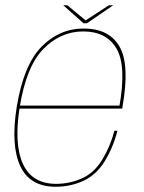

<svg xmlns="http://www.w3.org/2000/svg" viewBox="-20 -706 548 730"><path d="M191.5 4 193.5 -7Q102 -7 67.2 -82.8Q32.5 -158.5 55 -299Q80 -454 145.2 -520.2Q210.5 -586.5 296.5 -586.5Q385 -586.5 423.2 -520.8Q461.5 -455 433.5 -299L439.5 -304.5H51L49 -293H444.5Q445.5 -298 446 -301.5Q474 -461 434.2 -529.2Q394.5 -597.5 298.5 -597.5Q205.5 -597.5 137.5 -528Q69.5 -458.5 43.5 -299Q20.5 -153.5 57 -74.8Q93.5 4 191.5 4ZM193.5 -7 191.5 4Q248.5 4 297.2 -18.5Q346 -41 378 -92.8Q410 -144.5 426.5 -209H415Q399.5 -149.5 368.8 -99Q338 -48.5 291.5 -27.8Q245 -7 193.5 -7ZM297.5 -617.5H310.5L410.5 -686H394L305.5 -628.5L236 -686H220.5Z"/></svg>

Font: Anybody UltraCondensed Thin Thin
Style: Italic
Weight: 250
Italic angle: -10°
Version: Version 1.111